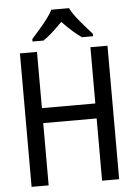

<svg xmlns="http://www.w3.org/2000/svg" viewBox="-61 -977 722 1023"><g transform="rotate(-5 300.0 -465.5)"><path d="M534.2 0H442.9V-333H157.2V0H65.9V-713.9H157.2V-413.1H442.9V-713.9H534.2ZM461.9 -771H402.8Q361.3 -798.3 299.8 -861.8Q234.9 -795.4 196.8 -771H138.2V-784.2Q150.4 -798.3 167 -816.9Q234.9 -892.6 252.9 -931.2H347.2Q365.2 -892.6 433.1 -816.9L461.9 -784.2Z"/></g></svg>

Font: Droid Sans Mono
Style: Regular
Weight: 400
Monospace: yes
Foundry: Ascender Corporation
Version: Version 1.00 build 112